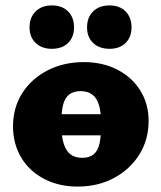

<svg xmlns="http://www.w3.org/2000/svg" viewBox="-20 -672 595 708"><path d="M266 16Q197 16 142.5 -12.5Q88 -41 58 -91.5Q28 -142 28 -206Q28 -275 62 -328.5Q96 -382 155.5 -412.5Q215 -443 289 -443Q359 -443 413 -415Q467 -387 497.5 -338Q528 -289 528 -226Q528 -157 494 -102.5Q460 -48 401 -16Q342 16 266 16ZM283 -90Q310 -90 325.5 -103Q341 -116 347 -143Q353 -170 353 -212Q353 -258 345 -284.5Q337 -311 320 -323.5Q303 -336 277 -336Q251 -336 235 -323.5Q219 -311 212.5 -285Q206 -259 206 -217Q206 -170 215 -142Q224 -114 241 -102Q258 -90 283 -90ZM124 -173V-251H409V-173ZM171 -492Q134 -492 111.5 -513.5Q89 -535 89 -571Q89 -608 111.5 -630Q134 -652 171 -652Q209 -652 231 -630Q253 -608 253 -571Q253 -535 231 -513.5Q209 -492 171 -492ZM384 -492Q346 -492 323.5 -513.5Q301 -535 301 -571Q301 -608 323.5 -630Q346 -652 384 -652Q421 -652 443 -630Q465 -608 465 -571Q465 -535 443 -513.5Q421 -492 384 -492Z"/></svg>

Font: Ysabeau Office Black
Style: Regular
Weight: 900
Designer: Christian Thalmann (Catharsis Fonts)
Version: Version 2.001;gftools[0.9.30]; featfreeze: tnum,lnum,ss02